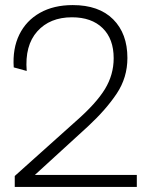

<svg xmlns="http://www.w3.org/2000/svg" viewBox="-20 -735 567 755"><path d="M38 0V-43L278 -258Q358 -328 392.5 -384.5Q427 -441 427 -506Q427 -582 383.5 -624.5Q340 -667 263 -667Q176 -667 126.5 -611.5Q77 -556 85 -456L34 -470Q29 -544 56 -599Q83 -654 137 -684.5Q191 -715 266 -715Q369 -715 425 -659Q481 -603 481 -507Q481 -430 439 -367Q397 -304 327 -239L117 -47H518V0Z"/></svg>

Font: Prodigy Sans Light
Style: Regular
Weight: 300
Designer: Wei Huang
Foundry: Wei Huang
Version: Version 1.003; ttfautohint (v1.8.3)